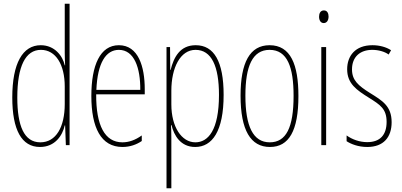

<svg xmlns="http://www.w3.org/2000/svg" viewBox="-20 -780 2159 1032"><path d="M195 10C276 10 316 -52 328 -106H330L334 0H354V-760H328V-497C328 -475 329 -454 330 -429H328C317 -479 274 -537 199 -537C102 -537 46 -440 46 -256C46 -82 96 10 195 10ZM197 -15C109 -15 73 -104 73 -256C73 -424 117 -512 200 -512C280 -512 328 -432 328 -315V-221C328 -97 281 -15 197 -15Z M619 -537C518 -537 471 -429 471 -264C471 -94 523 10 638 10C679 10 714 -3 742 -22V-52C707 -27 673 -15 638 -15C543 -15 496 -106 497 -273H758V-301C758 -421 724 -537 619 -537ZM619 -512C702 -512 735 -414 734 -297H498C504 -442 549 -512 619 -512Z M1032 -537C947 -537 914 -472 897 -404H895L894 -527H875V232H901V-37C901 -69 900 -95 899 -107H902C915 -53 950 10 1029 10C1121 10 1182 -75 1182 -270C1182 -450 1130 -537 1032 -537ZM1031 -512C1117 -512 1157 -424 1157 -270C1157 -79 1098 -15 1030 -15C956 -15 901 -98 901 -219V-292C901 -416 949 -512 1031 -512Z M1584 -264C1584 -433 1542 -537 1429 -537C1323 -537 1273 -444 1273 -266C1273 -80 1327 10 1431 10C1533 10 1584 -77 1584 -264ZM1299 -266C1299 -424 1337 -512 1429 -512C1525 -512 1558 -418 1558 -265C1558 -94 1518 -15 1430 -15C1340 -15 1299 -102 1299 -266Z M1721 -724C1701 -724 1695 -706 1695 -690C1695 -672 1703 -656 1720 -656C1736 -656 1746 -670 1746 -691C1746 -707 1740 -724 1721 -724ZM1733 -527H1707V0H1733Z M2085 -123C2085 -210 2035 -239 1969 -280C1905 -320 1872 -349 1872 -407C1872 -475 1916 -512 1981 -512C2013 -512 2047 -503 2069 -487L2082 -510C2056 -527 2020 -537 1982 -537C1889 -537 1846 -479 1846 -408C1846 -330 1897 -296 1964 -254C2023 -217 2058 -195 2058 -125C2058 -56 2024 -16 1954 -16C1912 -16 1872 -31 1843 -52V-21C1866 -6 1905 10 1954 10C2042 10 2085 -43 2085 -123Z"/></svg>

Font: Noto Sans Myanmar ExtraCondensed Thin
Style: Regular
Weight: 100
Width: 2
Designer: Monotype Design Team
Foundry: Monotype Imaging Inc.
Version: Version 2.107